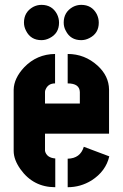

<svg xmlns="http://www.w3.org/2000/svg" viewBox="-20 -782 514 802"><path d="M80.1 -687.5Q80.1 -731.4 118.2 -752.9Q134.8 -761.7 153.3 -761.7Q197.3 -761.7 217.8 -723.6Q226.6 -706.1 226.6 -687.5Q226.6 -642.6 187.5 -623Q170.9 -614.3 153.3 -614.3Q108.4 -614.3 88.9 -653.3Q80.1 -669.9 80.1 -687.5ZM246.1 -687.5Q246.1 -731.4 284.2 -752.9Q300.8 -761.7 319.3 -761.7Q363.3 -761.7 383.8 -723.6Q392.6 -706.1 392.6 -687.5Q392.6 -642.6 353.5 -623Q336.9 -614.3 319.3 -614.3Q274.4 -614.3 254.9 -653.3Q246.1 -668.9 246.1 -687.5ZM37.1 -151.4V-407.2Q38.1 -455.1 81.1 -501Q133.8 -555.7 210 -556.6V-433.6Q181.6 -433.6 170.9 -409.2Q168 -403.3 168 -398.4V-349.6H313.5V-397.5Q312.5 -433.6 262.7 -433.6V-556.6Q334 -556.6 387.7 -507.8Q434.6 -464.8 435.5 -408.2V-223.6H168V-151.4Q174.8 -123 210.9 -120.1V0Q119.1 0 65.4 -75.2Q37.1 -115.2 37.1 -151.4ZM262.7 0V-119.1Q315.4 -120.1 330.1 -168.9L436.5 -128.9Q421.9 -66.4 362.3 -28.3Q316.4 0 262.7 0Z"/></svg>

Font: Post No Bills Colombo ExtraBold
Style: Regular
Weight: 800
Designer: Kosala Senevirathne, Siva Puranthara, Lasantha Premarathna, Tharique Azeez
Foundry: Mooniak
Version: Version 1.220 ; ttfautohint (v1.6)